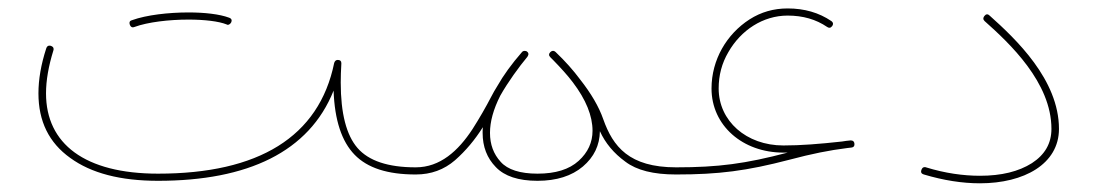

<svg xmlns="http://www.w3.org/2000/svg" viewBox="-20 -419 2557 446"><path d="M69.3 -202.1C69.3 -137.2 93.8 -87.4 143.1 -52.2C191.9 -16.6 259.8 1 347.2 1C555.7 1 698.2 -66.4 754.9 -208.5C757.3 -139.6 773.9 -90.3 803.7 -59.6C833.5 -28.8 880.4 -13.7 945.3 -13.7H945.8C951.2 -13.7 954.1 -16.6 954.1 -22C954.1 -27.3 951.2 -30.3 945.8 -30.3H945.3C881.3 -30.3 836.4 -45.4 810.5 -75.2C784.7 -105 771.5 -155.3 771.5 -227.1C771.5 -240.7 772 -255.4 772.9 -271V-272.5C772.9 -277.3 770 -279.8 764.6 -279.8C760.3 -279.8 757.8 -277.3 756.3 -272.9C721.2 -100.6 580.1 -15.6 347.2 -15.6C176.8 -15.6 86.9 -85 86.9 -202.1C86.9 -232.4 92.8 -265.6 104 -301.8C104.5 -303.2 104.5 -304.2 104.5 -305.2C104.5 -308.6 102.5 -311 98.1 -312.5C96.7 -313 95.7 -313 94.7 -313C91.3 -313 88.9 -311 87.4 -306.6C75.2 -269 69.3 -234.4 69.3 -202.1ZM281.7 -361.3C283.2 -357.4 285.6 -355.5 288.6 -355.5C290 -355.5 291 -356 292.5 -356.4C323.2 -367.7 372.6 -373.5 418 -373.5C454.6 -373.5 488.3 -369.6 506.3 -362.3C507.3 -361.8 508.3 -361.3 509.3 -361.3C511.7 -361.3 515.6 -363.8 517.1 -367.2C517.6 -368.7 518.1 -370.1 518.1 -371.1C518.1 -374.5 516.1 -376.5 512.2 -377.9C490.2 -386.2 455.1 -390.1 418 -390.1C371.6 -390.1 320.3 -384.3 286.6 -372.1C282.7 -371.1 280.8 -369.1 280.8 -365.7C280.8 -364.3 281.2 -362.8 281.7 -361.3Z M937.5 -22C937.5 -16.6 940.4 -13.7 945.8 -13.7C981.4 -13.7 1011.7 -24.9 1037.1 -46.9C1062 -68.8 1083.5 -94.7 1101.6 -123.5C1101.1 -119.1 1101.1 -114.7 1101.1 -110.4C1101.1 -78.1 1111.3 -51.8 1131.8 -30.8C1151.9 -9.8 1184.1 1 1228.5 1C1272.9 1 1308.1 -10.3 1334 -32.2C1359.9 -54.2 1373 -81.5 1373.5 -114.3C1386.2 -86.4 1405.8 -63 1432.6 -43.5C1459 -23.4 1498 -13.7 1550.3 -13.7H1550.8C1556.2 -13.7 1559.1 -16.6 1559.1 -22C1559.1 -27.3 1556.2 -30.3 1550.8 -30.3H1550.3C1441.4 -30.3 1403.8 -78.6 1381.3 -142.1C1371.1 -171.4 1353 -202.1 1327.6 -234.4C1312 -255.4 1293 -276.9 1270.5 -298.3C1269 -299.8 1267.6 -300.3 1265.6 -300.8H1264.6C1262.2 -300.8 1260.3 -299.8 1258.8 -298.3L1258.3 -297.9C1256.3 -295.9 1255.4 -293.9 1255.4 -292C1255.4 -290 1256.3 -288.1 1258.8 -285.6L1265.6 -278.8C1283.2 -260.7 1298.3 -244.1 1310.5 -228C1341.3 -187.5 1356.4 -149.9 1356.4 -115.2C1356.4 -88.4 1345.7 -64.9 1324.2 -45.4C1302.2 -25.4 1270.5 -15.6 1228.5 -15.6C1188 -15.6 1159.2 -24.9 1143.1 -43C1126.5 -61 1118.2 -83.5 1118.2 -110.4C1118.2 -136.2 1126 -165 1142.1 -196.8C1159.7 -228 1185.5 -263.7 1205.1 -287.1C1206.5 -289.6 1207.5 -291.5 1207.5 -293C1207.5 -295.4 1206.5 -297.4 1204.6 -298.8C1203.1 -300.3 1201.2 -300.8 1198.7 -300.8C1196.3 -300.8 1193.8 -299.8 1192.4 -297.9C1168.5 -270.5 1149.4 -244.1 1135.3 -219.2C1129.9 -210.9 1125.5 -202.6 1121.6 -195.3C1108.4 -169.9 1093.8 -144.5 1077.6 -119.1C1044.4 -68.4 1002.4 -30.3 945.8 -30.3C940.4 -30.3 937.5 -27.3 937.5 -22Z M1542 -22C1542 -16.6 1544.9 -13.7 1550.8 -13.7C1649.4 -13.7 1714.4 -22 1813.5 -47.9C1866.7 -62 1905.8 -69.8 1948.7 -75.2L1957.5 -76.2C1962.4 -76.7 1964.8 -79.1 1964.8 -83.5V-85C1964.4 -90.3 1961.4 -92.8 1956.5 -92.8H1955.6C1948.7 -92.3 1942.4 -91.3 1936 -90.3C1883.3 -84.5 1840.3 -81.1 1799.8 -81.1C1713.4 -81.1 1649.4 -138.2 1649.4 -213.4C1649.4 -244.1 1656.7 -272 1671.9 -297.9C1701.2 -349.1 1752.4 -382.8 1809.6 -382.8C1845.2 -382.8 1875.5 -374 1901.4 -356.4C1903.3 -355 1905.3 -354.5 1906.7 -354.5C1909.2 -354.5 1911.1 -356 1913.1 -358.4C1914.6 -360.4 1915 -362.3 1915 -363.8C1915 -366.2 1913.6 -368.2 1911.1 -370.1C1882.3 -389.6 1848.6 -399.4 1809.6 -399.4C1777.3 -399.4 1748 -391.1 1721.2 -374C1668 -339.8 1632.8 -280.3 1632.8 -213.4C1632.8 -127.4 1705.1 -64.5 1799.8 -64.5H1809.6C1711.4 -38.6 1648.4 -30.3 1550.8 -30.3C1544.9 -30.3 1542 -27.3 1542 -22Z M2120.6 -24.9C2120.1 -23.4 2119.6 -22 2119.6 -20.5C2119.6 -17.1 2121.6 -15.1 2126 -13.7C2171.9 0 2215.3 6.8 2256.3 6.8C2358.9 6.8 2439.9 -38.1 2439.9 -119.6C2439.9 -233.9 2339.4 -328.6 2278.8 -382.8C2276.9 -384.8 2274.9 -385.7 2272.9 -385.7C2270.5 -385.7 2268.6 -384.3 2266.6 -381.8C2265.1 -379.9 2264.2 -377.9 2264.2 -376C2264.2 -374 2265.1 -372.1 2267.1 -370.1C2325.2 -318.4 2422.4 -227.5 2422.4 -119.6C2422.4 -85.9 2407.2 -59.6 2377 -40C2346.2 -20.5 2306.2 -10.7 2256.3 -10.7C2217.8 -10.7 2175.3 -16.6 2130.9 -30.3C2129.9 -30.8 2128.9 -30.8 2127.9 -30.8C2124.5 -30.8 2122.1 -28.8 2120.6 -24.9Z"/></svg>

Font: Mikhak Thin
Style: Regular
Weight: 100
Designer: Amin Abedi
Version: Version 3.2